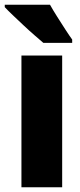

<svg xmlns="http://www.w3.org/2000/svg" viewBox="-34 -786 337 806"><path d="M227 0H56V-553H227ZM176 -766Q187 -746 205 -717.5Q223 -689 240.5 -662Q258 -635 269 -620V-606H148Q134 -618 111.5 -637.5Q89 -657 64.5 -680Q40 -703 19 -723Q-2 -743 -14 -756V-766Z"/></svg>

Font: Noto Sans Telugu Condensed Black
Style: Regular
Weight: 900
Width: 3
Designer: Jelle Bosma - Monotype Design Team
Foundry: Monotype Imaging Inc.
Version: Version 2.005; ttfautohint (v1.8.4.7-5d5b)